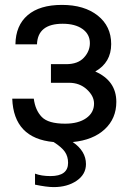

<svg xmlns="http://www.w3.org/2000/svg" viewBox="-20 -559 525 784"><path d="M118 -156Q124 -109 150.5 -81.5Q177 -54 246 -54Q300 -54 332 -76.5Q364 -99 364 -136Q364 -167 334.5 -194Q305 -221 262 -221H188V-297H250Q298 -297 322.5 -323.5Q347 -350 347 -383Q347 -419 317 -440.5Q287 -462 236 -462Q134 -462 131 -378H43Q44 -455 93 -497Q142 -539 233 -539Q324 -539 379 -495.5Q434 -452 434 -379Q434 -304 369 -267Q455 -229 455 -143Q455 -75 407.5 -31Q360 13 277 21Q331 58 331 111Q331 153 293 179Q255 205 199 205Q171 205 123 195V150Q149 160 186 160Q258 160 258 106Q258 80 245 61Q232 42 199 21Q36 6 30 -156Z"/></svg>

Font: ColatingCofangSans
Style: Regular
Weight: 400
Foundry: GNU
Version: Version 412.227;June 27, 2022;FontCreator 11.0.0.2412 32-bit